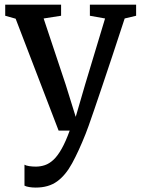

<svg xmlns="http://www.w3.org/2000/svg" viewBox="-20 -576 624 847"><path d="M137.5 251.5Q122 251.5 108.8 249.2Q95.5 247 88 243V150.5Q94 154.5 108.2 156.8Q122.5 159 138 159Q158.5 159 178 152.5Q197.5 146 216 128.8Q234.5 111.5 252.2 80Q270 48.5 287.5 0H238.5L49 -493.5L3 -506.5V-555.5H249.5V-506.5L172.5 -494.5L270 -202L314 -60.5L355.5 -203L443.5 -494.5L376.5 -506.5V-555.5H580.5V-506.5L530 -494.5Q500.5 -403.5 475.2 -328Q450 -252.5 430 -193Q410 -133.5 395.2 -90.5Q380.5 -47.5 371 -21Q361.5 5.5 357.5 15Q327 91.5 298.2 144.2Q269.5 197 232 224.2Q194.5 251.5 137.5 251.5Z"/></svg>

Font: Merriweather Medium
Style: Regular
Weight: 500
Version: Version 2.100